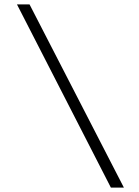

<svg xmlns="http://www.w3.org/2000/svg" viewBox="-20 -763 629 871"><path d="M114 -743 542 88H483L57 -743Z"/></svg>

Font: GFS Complutum
Style: Regular
Weight: 400
Designer: George D. Matthiopoulos
Foundry: George D. Matthiopoulos
Version: Version 1.000